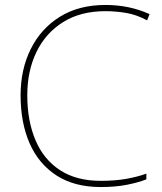

<svg xmlns="http://www.w3.org/2000/svg" viewBox="-20 -744 654 774"><path d="M405 -699Q305 -699 234.5 -655Q164 -611 127 -534.5Q90 -458 90 -360Q90 -257 123 -179Q156 -101 222 -58Q288 -15 386 -15Q444 -15 489 -23Q534 -31 570 -44V-21Q537 -8 491 1Q445 10 386 10Q280 10 208 -36.5Q136 -83 99.5 -166Q63 -249 63 -360Q63 -464 104 -546.5Q145 -629 221.5 -676.5Q298 -724 405 -724Q502 -724 583 -687L573 -662Q530 -685 488 -692Q446 -699 405 -699Z"/></svg>

Font: Noto Sans Gujarati Thin
Style: Regular
Weight: 100
Designer: Jelle Bosma - Monotype Design Team, Universal Thirst
Foundry: Monotype Imaging Inc.
Version: Version 2.106; ttfautohint (v1.8.4.7-5d5b)